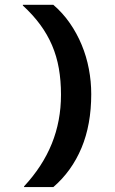

<svg xmlns="http://www.w3.org/2000/svg" viewBox="-20 -718 472 787"><path d="M78.6 45.9Q154.8 -36.1 192.4 -129.2Q230 -222.2 230 -329.6Q230 -387.7 221.2 -437.7Q212.4 -487.8 193.4 -532.2Q174.3 -576.7 144.8 -616.9Q115.2 -657.2 73.7 -695.3V-698.2H198.7Q237.3 -665 266.4 -623Q295.4 -581.1 314.9 -533.9Q334.5 -486.8 344.2 -435.5Q354 -384.3 354 -332Q354 -207 314 -111.6Q273.9 -16.1 198.7 48.8H78.6Z"/></svg>

Font: Hammersmith One
Style: Regular
Weight: 400
Designer: Nicole Fally
Foundry: Nicole Fally
Version: Version 1.002